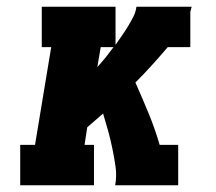

<svg xmlns="http://www.w3.org/2000/svg" viewBox="-20 -550 640 570"><path d="M40 0V-120H84L132 -410H104V-530H323V-417Q332 -430 341.5 -443.5Q351 -457 359.5 -471Q368 -485 375.5 -499.5Q383 -514 385 -530H549Q548 -526 547 -522Q546 -518 545 -515V-410H478Q455 -383 431 -356.5Q407 -330 382 -305Q402 -260 421 -214Q440 -168 454 -120H509V0H322Q327 -28 323 -55.5Q319 -83 313.5 -109.5Q308 -136 301 -161.5Q294 -187 286 -213Q274 -203 262.5 -192.5Q251 -182 239 -172L231 -120H259V0ZM269 -351Q282 -365 294 -380Q306 -395 317 -410H279Z"/></svg>

Font: Iosevka Curly Slab HvEx
Style: Italic
Weight: 900
Width: 7
Italic angle: -9°
Monospace: yes
Designer: Belleve Invis
Foundry: Belleve Invis
Version: Version 11.1.0; ttfautohint (v1.8.3)